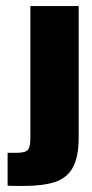

<svg xmlns="http://www.w3.org/2000/svg" viewBox="-20 -611 304 632"><path d="M59 1Q51 1 32 1Q13 1 5 0V-108H34Q63 -108 71.5 -117.5Q80 -127 80 -156V-591H239V-159Q239 -96 220.5 -61Q202 -26 162.5 -12.5Q123 1 59 1Z"/></svg>

Font: Alumni Sans Thin Black
Style: Regular
Weight: 900
Version: Version 1.018